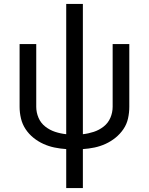

<svg xmlns="http://www.w3.org/2000/svg" viewBox="-20 -755 760 980"><path d="M318 205H403V6Q433 4 462 -2Q491 -8 518.5 -20.5Q546 -33 569.5 -52Q593 -71 610 -96Q627 -121 633.5 -150.5Q640 -180 640 -210V-530H555V-210Q555 -181 543.5 -154Q532 -127 509 -109Q486 -91 458.5 -82Q431 -73 403 -70V-735H318V-70Q289 -73 261.5 -82Q234 -91 211 -109Q188 -127 176.5 -154Q165 -181 165 -210V-530H80V-210Q80 -180 87 -150.5Q94 -121 110.5 -96Q127 -71 150.5 -52Q174 -33 201.5 -20.5Q229 -8 258.5 -2Q288 4 318 6Z"/></svg>

Font: Iosevka Sparkle
Style: Regular
Weight: 400
Designer: Belleve Invis
Foundry: Belleve Invis
Version: Version 4.5.0; ttfautohint (v1.8.3)